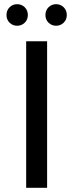

<svg xmlns="http://www.w3.org/2000/svg" viewBox="-20 -897 350 917"><path d="M105 0V-700H205V0ZM248 -774Q227 -774 212 -788.5Q197 -803 197 -825Q197 -848 212 -862.5Q227 -877 248 -877Q269 -877 284 -862.5Q299 -848 299 -825Q299 -803 284 -788.5Q269 -774 248 -774ZM62 -774Q41 -774 26 -788.5Q11 -803 11 -825Q11 -848 26 -862.5Q41 -877 62 -877Q83 -877 98 -862.5Q113 -848 113 -825Q113 -803 98 -788.5Q83 -774 62 -774Z"/></svg>

Font: Montserrat Z Med
Style: Regular
Weight: 500
Designer: Julieta Ulanovsky
Foundry: Julieta Ulanovsky
Version: Version 8.000